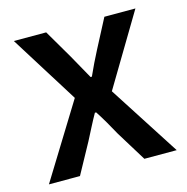

<svg xmlns="http://www.w3.org/2000/svg" viewBox="-87 -634 700 717"><g transform="rotate(-15 263.0 -275.5)"><path d="M16 0 193 -287 28 -551H153L218 -440Q231 -417 244 -393.5Q257 -370 270 -347H275Q296 -394 320 -440L378 -551H498L333 -275L510 0H385L313 -117Q300 -141 285.5 -166Q271 -191 256 -214H251Q238 -191 225.5 -166.5Q213 -142 200 -117L136 0Z"/></g></svg>

Font: Source Han Sans TC Medium
Style: Regular
Weight: 500
Designer: Ryoko NISHIZUKA Ë•øÂ°öÊ∂ºÂ≠ê (kana, bopomofo & ideographs); Paul D. Hunt (Latin, Greek & Cyrillic); Sandoll Communicatio
Foundry: Adobe
Version: Version 2.004;hotconv 1.0.118;makeotfexe 2.5.65603